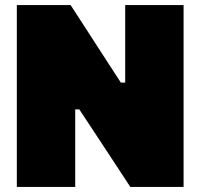

<svg xmlns="http://www.w3.org/2000/svg" viewBox="-20 -733 786 753"><path d="M46 0V-713H257Q292.5 -658.5 321.2 -614Q350 -569.5 380 -523L454 -409H471V-713H700V0H491Q462.5 -43.5 432.5 -89.2Q402.5 -135 367.5 -188L291 -304H275V0Z"/></svg>

Font: Commissioner Black
Style: Regular
Weight: 900
Designer: Kostas Bartsokas
Foundry: Kostas Bartsokas
Version: Version 1.000; ttfautohint (v1.8.3)